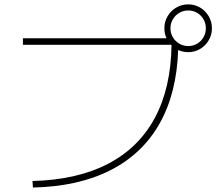

<svg xmlns="http://www.w3.org/2000/svg" viewBox="-20 -838 978 863"><path d="M751 -634.3 748.5 -636.7H83V-666H728.5Q718.8 -687 718.8 -710.9Q718.8 -740.2 733.2 -764.9Q747.6 -789.6 772.2 -804Q796.9 -818.4 826.2 -818.4Q855 -818.4 879.4 -804Q903.8 -789.6 918.2 -764.9Q932.6 -740.2 932.6 -710.9Q932.6 -681.6 918.2 -657Q903.8 -632.3 879.4 -617.9Q855 -603.5 826.2 -603.5Q801.8 -603.5 780.8 -613.3Q774.4 -418.9 697 -282.2Q619.6 -145.5 475.6 -72.5Q331.5 0.5 127.9 4.9L126 -24.4Q325.2 -29.3 463.9 -100.8Q602.5 -172.4 675.3 -306.9Q748 -441.4 751 -634.3ZM905.3 -710.9Q905.3 -732.4 894.8 -751Q884.3 -769.5 866 -780.3Q847.7 -791 826.2 -791Q804.7 -791 786.1 -780.3Q767.6 -769.5 756.8 -751Q746.1 -732.4 746.1 -710.9Q746.1 -689.5 756.8 -670.9Q767.6 -652.3 786.1 -641.6Q804.7 -630.9 826.2 -630.9Q847.7 -630.9 866 -641.6Q884.3 -652.3 894.8 -670.9Q905.3 -689.5 905.3 -710.9Z"/></svg>

Font: Pretendard JP Thin
Style: Regular
Weight: 100
Designer: Base glyphs from Inter by Rasmus Andersson; Hangeul glyphs from Noto Sans CJK(Source Han Sans) by Jang Soo-young and Kan
Foundry: Kil Hyung-jin
Version: Version 1.309